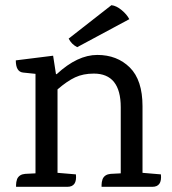

<svg xmlns="http://www.w3.org/2000/svg" viewBox="-20 -721 664 741"><path d="M568 0H372V-8Q372 -18 376 -30Q384 -48 407 -50L446 -52V-307Q446 -437 342 -437Q301 -437 270 -422.5Q239 -408 202 -376V-54L273 -48Q278 0 240 0H42V-8Q42 -18 46 -30Q54 -48 77 -50L117 -52V-436L69 -441Q41 -444 41 -488L185 -506L196 -435H199Q279 -509 355.5 -509Q432 -509 481 -460.5Q530 -412 530 -311V-54L601 -48Q606 0 568 0ZM479 -647 278 -539Q256 -550 245 -572L410 -701Q429 -699 449.5 -682Q470 -665 479 -647Z"/></svg>

Font: Karma Medium
Style: Regular
Weight: 500
Designer: Joana Correia
Foundry: Indian Type Foundry
Version: Version 1.202;PS 1.0;hotconv 1.0.78;makeotf.lib2.5.61930; tt